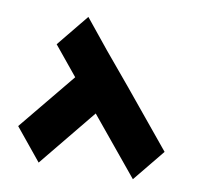

<svg xmlns="http://www.w3.org/2000/svg" viewBox="-62 -796 634 616"><g transform="rotate(10 255.5 -488.0)"><path d="M178 -732 255 -637 341 -534 494 -348 409 -244 255 -431 102 -244 17 -348 170 -534 93 -628Z"/></g></svg>

Font: PatchSans
Style: PatchSans
Weight: 400
Version: Version 1.0